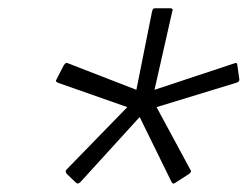

<svg xmlns="http://www.w3.org/2000/svg" viewBox="-20 -728 601 466"><path d="M319 -444 176 -287Q173 -284 170.5 -283Q168 -282 165 -284L142 -306Q140 -309 139.5 -311.5Q139 -314 142 -317L289 -468L121 -527Q117 -529 116 -530.5Q115 -532 117 -535L135 -570Q138 -574 140 -575Q142 -576 146 -574L311 -510L349 -700Q350 -704 351.5 -706Q353 -708 357 -708H393Q397 -708 398.5 -706Q400 -704 398 -700L355 -510L548 -574Q553 -576 554.5 -574.5Q556 -573 556 -570L561 -535Q561 -529 553 -527L360 -468L442 -316Q444 -314 443.5 -311.5Q443 -309 439 -306L405 -284Q402 -282 400 -282.5Q398 -283 396 -287Z"/></svg>

Font: Glory Thin Light
Style: Italic
Weight: 300
Italic angle: -12°
Version: Version 1.011